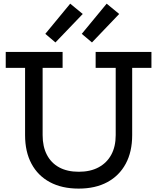

<svg xmlns="http://www.w3.org/2000/svg" viewBox="-20 -1042 878 1072"><path d="M514 -752H825.5V-663H718V-287.5Q718 -194.5 682 -127.8Q646 -61 579.2 -25Q512.5 11 419 11Q325.5 11 258.5 -25Q191.5 -61 155.8 -127.8Q120 -194.5 120 -287.5V-663H12V-752H329.5V-663H218V-287.5Q218 -223.5 241.8 -177.8Q265.5 -132 310.5 -107.5Q355.5 -83 420 -83Q484.5 -83 530.5 -107.8Q576.5 -132.5 601.2 -178Q626 -223.5 626 -287.5V-663H514ZM372 -1021.5 442 -964 289.5 -805 233 -853ZM575.5 -1021.5 645.5 -964 493.5 -805 436.5 -853Z"/></svg>

Font: Hepta Slab ExtraLight Medium
Style: Regular
Weight: 500
Version: Version 1.100